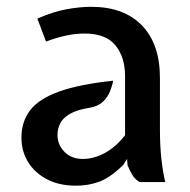

<svg xmlns="http://www.w3.org/2000/svg" viewBox="-20 -548 571 578"><path d="M209 11Q158 11 121 -8.5Q84 -28 64.2 -60.8Q44.5 -93.5 44.5 -133.5Q44.5 -181.5 70.5 -215.8Q96.5 -250 156.8 -272Q217 -294 320.5 -305Q318 -290 311 -272.5Q304 -255 289.2 -241.2Q274.5 -227.5 249.5 -223.5Q211 -217.5 190 -205Q169 -192.5 161 -176Q153 -159.5 153 -141.5Q153 -112.5 174 -91Q195 -69.5 229.5 -69.5Q262 -69.5 295.2 -87.2Q328.5 -105 356.5 -141V-318.5Q356.5 -375.5 327.8 -411.2Q299 -447 235 -447Q208.5 -447 181.5 -441.5Q154.5 -436 118.5 -423L92.5 -492Q140.5 -513 180.5 -520.2Q220.5 -527.5 254.5 -527.5Q353 -527.5 407.2 -471.5Q461.5 -415.5 461.5 -313V-158.5Q461.5 -107.5 466 -68.2Q470.5 -29 477.5 0H400Q386.5 -8 378.2 -21.8Q370 -35.5 364 -50.5L362.5 -69.5L351 -51.5Q311 -12.5 278.2 -0.8Q245.5 11 209 11Z"/></svg>

Font: Expletus Sans Medium
Style: Regular
Weight: 500
Version: Version 7.500